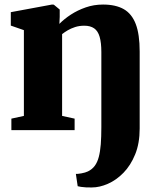

<svg xmlns="http://www.w3.org/2000/svg" viewBox="-20 -572 688 844"><path d="M384 252Q372.5 252.5 359.5 251.8Q346.5 251 336 249.5Q325.5 248 321.5 246.5L313.5 192.5Q321 193 338 190Q355 187 366.5 181.5Q385 172.5 396.5 157Q408 141.5 414.2 118Q420.5 94.5 423 62.2Q425.5 30 425.5 -13V-343Q425.5 -384.5 418 -410.2Q410.5 -436 393.8 -447.5Q377 -459 350.5 -459Q328.5 -459 310 -453Q291.5 -447 277.2 -438.5Q263 -430 253 -422V-62.5L308 -50.5V0H30V-50.5L85 -62.5V-439.5L27.5 -459.5V-518.5L208.5 -552L216.5 -551.5L242.5 -530V-497.5L241 -467Q262 -488.5 291.5 -507.8Q321 -527 356.8 -539.5Q392.5 -552 433 -552Q488.5 -552 524 -531.8Q559.5 -511.5 576.8 -466.2Q594 -421 594 -345.5V-7Q594 58 574.2 106.5Q554.5 155 522.8 187.5Q491 220 454.2 236Q417.5 252 384 252Z"/></svg>

Font: Merriweather 60pt Black
Style: Regular
Weight: 900
Version: Version 2.100